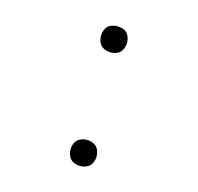

<svg xmlns="http://www.w3.org/2000/svg" viewBox="-85 -628 747 725"><g transform="rotate(15 288.0 -265.0)"><path d="M288 -436Q302 -436 314.5 -442Q327 -448 333 -461Q339 -474 339 -487Q339 -501 333 -514Q327 -527 314.5 -532.5Q302 -538 288 -538Q274 -538 261.5 -532.5Q249 -527 243 -514Q237 -501 237 -487Q237 -474 243 -461Q249 -448 261.5 -442Q274 -436 288 -436ZM288 8Q302 8 314.5 2Q327 -4 333 -16.5Q339 -29 339 -43Q339 -57 333 -69.5Q327 -82 314.5 -88Q302 -94 288 -94Q274 -94 261.5 -88Q249 -82 243 -69.5Q237 -57 237 -43Q237 -29 243 -16.5Q249 -4 261.5 2Q274 8 288 8Z"/></g></svg>

Font: Iosevka Sparkle Extralight
Style: Regular
Weight: 200
Designer: Belleve Invis
Foundry: Belleve Invis
Version: Version 4.5.0; ttfautohint (v1.8.3)